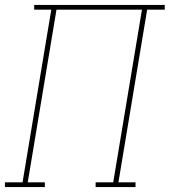

<svg xmlns="http://www.w3.org/2000/svg" viewBox="-38 -755 685 775"><path d="M-18 0V-19H53L169 -716H100V-735H627V-716H556L440 -19H509V0H348V-19H419L535 -716H190L74 -19H143V0Z"/></svg>

Font: Iosevka Slab Thin Extended
Style: Italic
Weight: 100
Width: 7
Italic angle: -9°
Monospace: yes
Designer: Belleve Invis
Foundry: Belleve Invis
Version: Version 11.1.0; ttfautohint (v1.8.3)